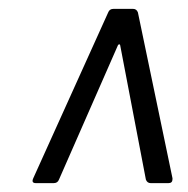

<svg xmlns="http://www.w3.org/2000/svg" viewBox="-20 -720 424 433"><path d="M55 -318 224 -692Q227 -700 236 -700H280Q288 -700 291 -692L369 -318V-316Q369 -307 360 -307H320Q312 -307 309 -315L251 -618Q251 -620 249 -620Q247 -620 246 -618L113 -315Q110 -307 101 -307H61Q50 -307 55 -318Z"/></svg>

Font: Barlow Condensed
Style: Italic
Weight: 400
Width: 3
Italic angle: -7°
Designer: Jeremy Tribby
Foundry: Tribby Type
Version: Version 1.408